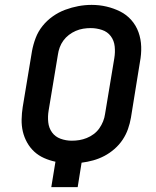

<svg xmlns="http://www.w3.org/2000/svg" viewBox="-20 -766 640 786"><path d="M190 0 207 -104Q183 -109 160.5 -119Q138 -129 120.5 -145Q103 -161 91 -182.5Q79 -204 73.5 -227.5Q68 -251 68.5 -277Q69 -303 73 -328L111 -557Q116 -584 126 -610.5Q136 -637 154 -659.5Q172 -682 196 -699Q220 -716 247 -726Q274 -736 301 -741Q328 -746 355 -746Q387 -746 416.5 -739Q446 -732 472 -719Q498 -706 517.5 -684Q537 -662 547 -634Q557 -606 558 -575Q559 -544 553 -513L516 -284Q512 -261 504 -238Q496 -215 482 -194Q468 -173 448.5 -156Q429 -139 407 -127.5Q385 -116 361.5 -109.5Q338 -103 314 -100L298 0ZM274 -190Q290 -190 305 -192.5Q320 -195 335 -201Q350 -207 363.5 -217Q377 -227 386.5 -240.5Q396 -254 402 -269Q408 -284 410 -299L448 -528Q452 -552 449.5 -576Q447 -600 433.5 -618Q420 -636 397.5 -643.5Q375 -651 351 -651Q336 -651 320.5 -648.5Q305 -646 290 -639.5Q275 -633 262 -623Q249 -613 239.5 -600Q230 -587 224.5 -572Q219 -557 217 -542L179 -313Q175 -289 177.5 -265.5Q180 -242 193 -224Q206 -206 228 -198Q250 -190 274 -190Z"/></svg>

Font: Iosevka Curly SmBdEx
Style: Italic
Weight: 600
Width: 7
Italic angle: -9°
Monospace: yes
Designer: Belleve Invis
Foundry: Belleve Invis
Version: Version 11.1.0; ttfautohint (v1.8.3)